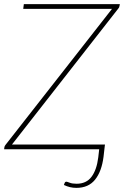

<svg xmlns="http://www.w3.org/2000/svg" viewBox="-22 -723 600 930"><path d="M558.5 -703 557 -695Q556.5 -691.5 555.2 -688.2Q554 -685 550.5 -681L36 -23H486.5L485.5 -16L479.5 36.5Q470.5 107.5 438.5 147.2Q406.5 187 348 187Q331.5 187 317 183.5Q302.5 180 287.5 173L291 163.5Q293 159 295.2 158Q297.5 157 299 157Q303 157 315.5 162Q328 167 349 167Q396 167 421.2 133.5Q446.5 100 454 39L458.5 0H-2L-1 -8.5Q-0.5 -12.5 0.8 -15.2Q2 -18 4.5 -21L520.5 -680H90.5L93.5 -703Z"/></svg>

Font: Lato Thin
Style: Italic
Weight: 200
Italic angle: -7°
Designer: Lukasz Dziedzic
Foundry: tyPoland Lukasz Dziedzic
Version: Version 2.007; 2014-02-27